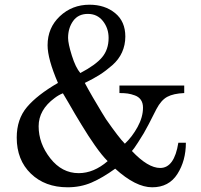

<svg xmlns="http://www.w3.org/2000/svg" viewBox="-20 -791 855 815"><path d="M51 -207Q51 -285 94.5 -336.5Q138 -388 226 -439Q182 -541 182 -599Q182 -673 234 -722Q286 -771 360 -771Q425 -771 468.5 -735.5Q512 -700 512 -636Q512 -600 498 -569Q484 -538 456.5 -514Q429 -490 403 -473.5Q377 -457 340 -439Q352 -416 374 -378Q396 -340 412 -314Q428 -288 430 -285Q485 -206 510 -181Q541 -210 564 -252Q587 -294 587 -334Q587 -354 578 -367Q569 -380 552.5 -386Q536 -392 522 -394Q508 -396 487 -396V-428H762V-396Q716 -394 690 -380Q664 -366 644 -328Q605 -250 590 -225Q585 -216 566 -186.5Q547 -157 540 -150Q608 -78 660 -78Q720 -78 737 -185H769Q769 -109 733 -52.5Q697 4 626 4Q556 4 469 -75Q415 -36 368.5 -16Q322 4 267 4Q171 4 111 -54Q51 -112 51 -207ZM144 -255Q144 -182 193.5 -119Q243 -56 314 -56Q378 -56 437 -107Q425 -119 411.5 -135.5Q398 -152 382 -175Q366 -198 355 -215Q344 -232 325 -263Q306 -294 298.5 -307Q291 -320 271 -354.5Q251 -389 247 -395Q229 -388 212 -375Q144 -325 144 -255ZM269 -630Q269 -606 285 -555Q301 -504 321 -481Q386 -515 413.5 -548Q441 -581 441 -630Q441 -671 417 -701.5Q393 -732 353 -732Q312 -732 290.5 -702Q269 -672 269 -630Z"/></svg>

Font: Academico
Style: Regular
Weight: 400
Foundry: Steinberg Media Technologies GmbH
Version: Version 0.902